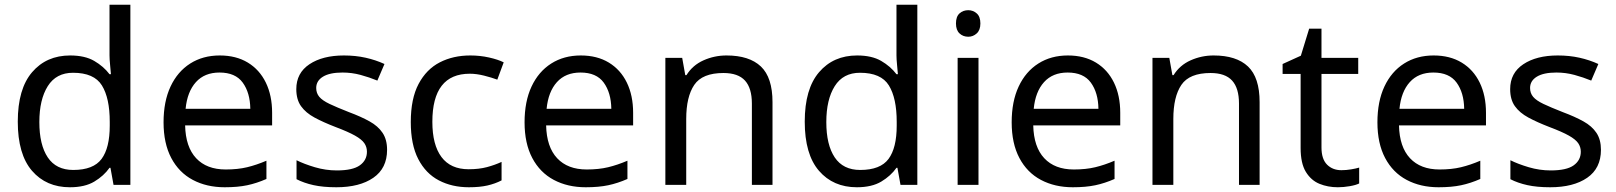

<svg xmlns="http://www.w3.org/2000/svg" viewBox="-20 -780 6819 810"><path d="M275 10Q175 10 115 -59.5Q55 -129 55 -267Q55 -405 115.5 -475.5Q176 -546 276 -546Q338 -546 377.5 -523Q417 -500 442 -467H448Q447 -480 444.5 -505.5Q442 -531 442 -546V-760H530V0H459L446 -72H442Q418 -38 378 -14Q338 10 275 10ZM289 -63Q374 -63 408.5 -109.5Q443 -156 443 -250V-266Q443 -366 410 -419.5Q377 -473 288 -473Q217 -473 181.5 -416.5Q146 -360 146 -265Q146 -169 181.5 -116Q217 -63 289 -63Z M907 -546Q976 -546 1025.5 -516Q1075 -486 1101.5 -431.5Q1128 -377 1128 -304V-251H761Q763 -160 807.5 -112.5Q852 -65 932 -65Q983 -65 1022.5 -74.5Q1062 -84 1104 -102V-25Q1063 -7 1023 1.5Q983 10 928 10Q852 10 793.5 -21Q735 -52 702.5 -113.5Q670 -175 670 -264Q670 -352 699.5 -415Q729 -478 782.5 -512Q836 -546 907 -546ZM906 -474Q843 -474 806.5 -433.5Q770 -393 763 -321H1036Q1035 -389 1004 -431.5Q973 -474 906 -474Z M1613 -148Q1613 -70 1555 -30Q1497 10 1399 10Q1343 10 1302.5 1Q1262 -8 1231 -24V-104Q1263 -88 1308.5 -74.5Q1354 -61 1401 -61Q1468 -61 1498 -82.5Q1528 -104 1528 -140Q1528 -160 1517 -176Q1506 -192 1477.5 -208Q1449 -224 1396 -244Q1344 -264 1307 -284Q1270 -304 1250 -332Q1230 -360 1230 -404Q1230 -472 1285.5 -509Q1341 -546 1431 -546Q1480 -546 1522.5 -536.5Q1565 -527 1602 -510L1572 -440Q1538 -454 1501 -464Q1464 -474 1425 -474Q1371 -474 1342.5 -456.5Q1314 -439 1314 -409Q1314 -387 1327 -371.5Q1340 -356 1370.5 -341.5Q1401 -327 1452 -307Q1503 -288 1539 -268Q1575 -248 1594 -219.5Q1613 -191 1613 -148Z M1958 10Q1887 10 1831.5 -19Q1776 -48 1744.5 -109Q1713 -170 1713 -265Q1713 -364 1746 -426Q1779 -488 1835.5 -517Q1892 -546 1964 -546Q2005 -546 2043 -537.5Q2081 -529 2105 -517L2078 -444Q2054 -453 2022 -461Q1990 -469 1962 -469Q1804 -469 1804 -266Q1804 -169 1842.5 -117.5Q1881 -66 1957 -66Q2001 -66 2034.5 -75Q2068 -84 2096 -97V-19Q2069 -5 2036.5 2.5Q2004 10 1958 10Z M2430 -546Q2499 -546 2548.5 -516Q2598 -486 2624.5 -431.5Q2651 -377 2651 -304V-251H2284Q2286 -160 2330.5 -112.5Q2375 -65 2455 -65Q2506 -65 2545.5 -74.5Q2585 -84 2627 -102V-25Q2586 -7 2546 1.5Q2506 10 2451 10Q2375 10 2316.5 -21Q2258 -52 2225.5 -113.5Q2193 -175 2193 -264Q2193 -352 2222.5 -415Q2252 -478 2305.5 -512Q2359 -546 2430 -546ZM2429 -474Q2366 -474 2329.5 -433.5Q2293 -393 2286 -321H2559Q2558 -389 2527 -431.5Q2496 -474 2429 -474Z M3045 -546Q3141 -546 3190 -499.5Q3239 -453 3239 -349V0H3152V-343Q3152 -408 3123 -440Q3094 -472 3032 -472Q2943 -472 2909 -422Q2875 -372 2875 -278V0H2787V-536H2858L2871 -463H2876Q2902 -505 2948 -525.5Q2994 -546 3045 -546Z M3595 10Q3495 10 3435 -59.5Q3375 -129 3375 -267Q3375 -405 3435.5 -475.5Q3496 -546 3596 -546Q3658 -546 3697.5 -523Q3737 -500 3762 -467H3768Q3767 -480 3764.5 -505.5Q3762 -531 3762 -546V-760H3850V0H3779L3766 -72H3762Q3738 -38 3698 -14Q3658 10 3595 10ZM3609 -63Q3694 -63 3728.5 -109.5Q3763 -156 3763 -250V-266Q3763 -366 3730 -419.5Q3697 -473 3608 -473Q3537 -473 3501.5 -416.5Q3466 -360 3466 -265Q3466 -169 3501.5 -116Q3537 -63 3609 -63Z M4108 -536V0H4020V-536ZM4065 -737Q4085 -737 4100.5 -723.5Q4116 -710 4116 -681Q4116 -653 4100.5 -639Q4085 -625 4065 -625Q4043 -625 4028 -639Q4013 -653 4013 -681Q4013 -710 4028 -723.5Q4043 -737 4065 -737Z M4485 -546Q4554 -546 4603.5 -516Q4653 -486 4679.5 -431.5Q4706 -377 4706 -304V-251H4339Q4341 -160 4385.5 -112.5Q4430 -65 4510 -65Q4561 -65 4600.5 -74.5Q4640 -84 4682 -102V-25Q4641 -7 4601 1.5Q4561 10 4506 10Q4430 10 4371.5 -21Q4313 -52 4280.5 -113.5Q4248 -175 4248 -264Q4248 -352 4277.5 -415Q4307 -478 4360.5 -512Q4414 -546 4485 -546ZM4484 -474Q4421 -474 4384.5 -433.5Q4348 -393 4341 -321H4614Q4613 -389 4582 -431.5Q4551 -474 4484 -474Z M5100 -546Q5196 -546 5245 -499.5Q5294 -453 5294 -349V0H5207V-343Q5207 -408 5178 -440Q5149 -472 5087 -472Q4998 -472 4964 -422Q4930 -372 4930 -278V0H4842V-536H4913L4926 -463H4931Q4957 -505 5003 -525.5Q5049 -546 5100 -546Z M5639 -62Q5659 -62 5680 -65.5Q5701 -69 5714 -73V-6Q5700 1 5674 5.5Q5648 10 5624 10Q5582 10 5546.5 -4.5Q5511 -19 5489 -55Q5467 -91 5467 -156V-468H5391V-510L5468 -545L5503 -659H5555V-536H5710V-468H5555V-158Q5555 -109 5578.5 -85.5Q5602 -62 5639 -62Z M6028 -546Q6097 -546 6146.5 -516Q6196 -486 6222.5 -431.5Q6249 -377 6249 -304V-251H5882Q5884 -160 5928.5 -112.5Q5973 -65 6053 -65Q6104 -65 6143.5 -74.5Q6183 -84 6225 -102V-25Q6184 -7 6144 1.5Q6104 10 6049 10Q5973 10 5914.5 -21Q5856 -52 5823.5 -113.5Q5791 -175 5791 -264Q5791 -352 5820.5 -415Q5850 -478 5903.5 -512Q5957 -546 6028 -546ZM6027 -474Q5964 -474 5927.5 -433.5Q5891 -393 5884 -321H6157Q6156 -389 6125 -431.5Q6094 -474 6027 -474Z M6734 -148Q6734 -70 6676 -30Q6618 10 6520 10Q6464 10 6423.5 1Q6383 -8 6352 -24V-104Q6384 -88 6429.5 -74.5Q6475 -61 6522 -61Q6589 -61 6619 -82.5Q6649 -104 6649 -140Q6649 -160 6638 -176Q6627 -192 6598.5 -208Q6570 -224 6517 -244Q6465 -264 6428 -284Q6391 -304 6371 -332Q6351 -360 6351 -404Q6351 -472 6406.5 -509Q6462 -546 6552 -546Q6601 -546 6643.5 -536.5Q6686 -527 6723 -510L6693 -440Q6659 -454 6622 -464Q6585 -474 6546 -474Q6492 -474 6463.5 -456.5Q6435 -439 6435 -409Q6435 -387 6448 -371.5Q6461 -356 6491.5 -341.5Q6522 -327 6573 -307Q6624 -288 6660 -268Q6696 -248 6715 -219.5Q6734 -191 6734 -148Z"/></svg>

Font: Noto Sans Vithkuqi
Style: Regular
Weight: 400
Version: Version 1.001